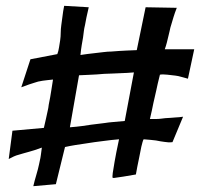

<svg xmlns="http://www.w3.org/2000/svg" viewBox="-20 -682 698 656"><path d="M84 -479.5 175.8 -497.1Q179.7 -506.8 181.6 -519.5Q183.6 -532.2 185.5 -543.9Q187.5 -557.6 187.5 -571.3Q187.5 -582 189.5 -596.7Q191.4 -608.4 193.4 -625.5Q195.3 -642.6 199.2 -662.1L283.2 -657.2Q278.3 -637.7 275.4 -622.6Q272.5 -607.4 270.5 -596.7Q267.6 -585 266.6 -576.2Q265.6 -565.4 263.7 -553.7Q261.7 -543 259.3 -528.3Q256.8 -513.7 254.9 -494.1Q280.3 -498 299.8 -500Q319.3 -502 333 -503.9Q348.6 -505.9 360.4 -505.9Q372.1 -506.8 385.7 -507.8Q397.5 -508.8 413.1 -509.3Q428.7 -509.8 447.3 -510.7L477.5 -657.2L584 -655.3Q577.1 -637.7 572.8 -623.5Q568.4 -609.4 565.4 -598.6Q561.5 -586.9 559.6 -576.2Q557.6 -566.4 554.7 -555.7Q552.7 -546.9 549.8 -535.6Q546.9 -524.4 543 -513.7H643.6L622.1 -413.1Q615.2 -415 606.4 -417.5Q597.7 -419.9 589.8 -421.9Q580.1 -423.8 569.3 -424.8Q560.5 -425.8 551.8 -426.8Q535.2 -428.7 526.4 -426.8Q522.5 -410.2 519 -396.5Q515.6 -382.8 513.7 -372.1Q510.7 -360.4 508.8 -350.6Q506.8 -340.8 503.9 -329.1Q502 -318.4 499 -305.2Q496.1 -292 492.2 -275.4Q502.9 -275.4 512.2 -275.4Q521.5 -275.4 529.3 -276.4Q538.1 -277.3 544.9 -278.3Q551.8 -278.3 561.5 -279.3Q569.3 -280.3 580.6 -280.8Q591.8 -281.2 605.5 -283.2L569.3 -196.3Q561.5 -195.3 554.2 -195.8Q546.9 -196.3 541 -197.3Q534.2 -198.2 528.3 -199.2Q521.5 -200.2 512.7 -202.1Q504.9 -203.1 494.6 -204.1Q484.4 -205.1 470.7 -206.1Q468.8 -203.1 466.8 -195.8Q464.8 -188.5 462.9 -180.7Q460.9 -170.9 459 -161.1L454.1 -136.7Q452.1 -126 449.2 -112.8Q446.3 -99.6 444.3 -85.9Q417 -81.1 401.4 -78.6Q385.7 -76.2 377.9 -75.2Q368.2 -73.2 365.2 -74.2Q363.3 -76.2 365.2 -90.8Q367.2 -103.5 371.6 -129.9Q376 -156.2 386.7 -206.1Q375 -205.1 360.4 -203.6Q345.7 -202.1 333 -200.2Q317.4 -198.2 302.7 -196.3Q288.1 -194.3 270.5 -191.4Q255.9 -189.5 237.8 -186.5Q219.7 -183.6 202.1 -179.7L170.9 -52.7L93.8 -45.9Q98.6 -66.4 103 -80.6Q107.4 -94.7 109.4 -103.5Q112.3 -114.3 113.3 -120.1Q114.3 -125 116.2 -133.8Q118.2 -141.6 119.6 -152.3Q121.1 -163.1 123 -177.7Q109.4 -172.9 97.7 -168.9Q85.9 -165 78.1 -163.1Q68.4 -160.2 60.5 -158.2Q52.7 -156.2 43.9 -153.3Q36.1 -151.4 27.3 -147.5Q18.6 -143.6 9.8 -138.7L22.5 -235.4L129.9 -245.1Q133.8 -262.7 137.2 -276.9Q140.6 -291 142.6 -301.8Q145.5 -313.5 146.5 -324.2Q148.4 -335.9 151.4 -349.6Q153.3 -361.3 155.8 -376.5Q158.2 -391.6 161.1 -410.2Q150.4 -409.2 142.1 -408.2Q133.8 -407.2 126 -406.2Q117.2 -404.3 110.4 -403.3Q105.5 -402.3 97.7 -399.4Q90.8 -397.5 79.6 -393.6Q68.4 -389.6 52.7 -383.8ZM218.8 -247.1Q243.2 -249 261.2 -251.5Q279.3 -253.9 291 -255.9L314.5 -258.8L337.9 -261.7Q349.6 -263.7 366.7 -265.1Q383.8 -266.6 406.2 -268.6L437.5 -434.6Q414.1 -432.6 395.5 -432.1Q377 -431.6 363.3 -430.7Q347.7 -429.7 335.9 -429.7Q324.2 -428.7 310.5 -427.7Q298.8 -426.8 283.2 -426.3Q267.6 -425.8 250 -424.8Z"/></svg>

Font: Irish Grover
Style: Regular
Weight: 400
Designer: Squid
Foundry: Font Diner, Inc DBA Sideshow
Version: Version 1.000